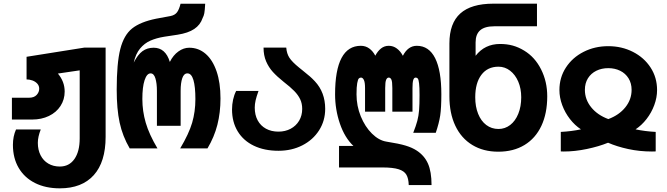

<svg xmlns="http://www.w3.org/2000/svg" viewBox="-20 -810 3640 1048"><path d="M50.5 -19.5Q50.5 -65.5 67.5 -103.5H202.5Q186.5 -63 186.5 -30.5Q186.5 8 201.5 37.5Q216.5 67 243.8 83Q271 99 306.5 99Q357.5 99 386.2 58Q415 17 415 -54.5V-426L296 -408.5Q333 -364.5 333 -310.5Q333 -266.5 310.2 -231.5Q287.5 -196.5 247 -177Q206.5 -157.5 155.5 -157.5H45V-276.5H137.5Q166 -276.5 180 -291.8Q194 -307 194 -325.5Q194 -342 183.5 -353.5Q173 -365 157 -370.8Q141 -376.5 125 -376.5V-500L439.5 -550H556.5V-63Q556.5 74 491.8 146Q427 218 306.5 218Q229 218 171.2 189Q113.5 160 82 106.5Q50.5 53 50.5 -19.5Z M617 -321Q617 -465 636.5 -541.8Q656 -618.5 701 -654.5Q746 -690.5 832.5 -708L911 -722.5Q935 -727.5 946.5 -743.2Q958 -759 965.5 -789.5H1100Q1098 -752 1095.2 -737.8Q1092.5 -723.5 1086 -711.5Q1073.5 -674 1040.2 -651.8Q1007 -629.5 949 -620.5L876.5 -609.5Q833.5 -602.5 801 -588.2Q768.5 -574 744.5 -545Q720.5 -516 710 -468.5Q732 -512 757.8 -530.8Q783.5 -549.5 818.5 -549.5Q883.5 -549.5 907 -472Q925.5 -509 953.8 -529.2Q982 -549.5 1013 -549.5Q1063.5 -549.5 1102 -516.5Q1140.5 -483.5 1162 -421Q1183.5 -358.5 1183.5 -272.5Q1183.5 -195.5 1166.5 -128.8Q1149.5 -62 1112.5 0H963.5Q1011 -79.5 1028.8 -140Q1046.5 -200.5 1046.5 -269Q1046.5 -337 1035.8 -373.2Q1025 -409.5 1003 -409.5Q984 -409.5 975 -383.5Q966 -357.5 966 -314V-123.5H836.5V-314Q836.5 -355.5 828.2 -382.5Q820 -409.5 802 -409.5Q781.5 -409.5 769.2 -372.2Q757 -335 757 -269.5Q757 -203.5 775.5 -140Q794 -76.5 839.5 0H688Q649 -66.5 633 -140.8Q617 -215 617 -321Z M1246.5 -212.5Q1246.5 -239.5 1252.2 -266Q1258 -292.5 1269 -313.5H1391Q1380 -283 1375.2 -262.2Q1370.5 -241.5 1370.5 -222.5Q1370.5 -182.5 1386.5 -153Q1402.5 -123.5 1431.8 -107.5Q1461 -91.5 1500 -91.5Q1537 -91.5 1566.5 -107.2Q1596 -123 1612.8 -151.2Q1629.5 -179.5 1629.5 -215.5Q1629.5 -245 1618.5 -268.2Q1607.5 -291.5 1586.2 -313.2Q1565 -335 1527.5 -364Q1492.5 -392 1469.5 -417.2Q1446.5 -442.5 1432.5 -475.2Q1418.5 -508 1418.5 -550H1542.5Q1545 -517.5 1559.5 -495Q1574 -472.5 1612 -441.5L1630 -427Q1659 -403.5 1671.5 -392.8Q1684 -382 1698.5 -366.5Q1755 -306 1755 -216Q1755 -151 1721.8 -98.8Q1688.5 -46.5 1630.5 -16.8Q1572.5 13 1500 13Q1423 13 1365.8 -14.5Q1308.5 -42 1277.5 -93Q1246.5 -144 1246.5 -212.5Z M2066.5 104H1830.5V-13.5H1909Q1861.5 -58.5 1835.2 -135.5Q1809 -212.5 1809 -295Q1809 -427 1844.2 -493.5Q1879.5 -560 1949.5 -560Q1975.5 -560 1995.5 -545.5Q2015.5 -531 2028.5 -506Q2041.5 -531 2059.8 -545.5Q2078 -560 2102 -560Q2126.5 -560 2146.2 -545.2Q2166 -530.5 2179 -505.5Q2207 -560 2255 -560Q2321 -560 2355 -492.8Q2389 -425.5 2389 -295.5Q2389 -221 2382.8 -179.5Q2376.5 -138 2358.5 -85H2235.5Q2250.5 -123 2257.8 -150.2Q2265 -177.5 2267.5 -208.5Q2270 -239.5 2270 -291.5Q2270 -334 2267.5 -354.5Q2265 -375 2260.8 -380.8Q2256.5 -386.5 2249 -386.5Q2239.5 -386.5 2235.5 -373Q2231.5 -359.5 2231.5 -329.5V-200.5H2121.5V-329.5Q2121.5 -365 2116.2 -375.8Q2111 -386.5 2102 -386.5Q2093 -386.5 2087.8 -374.8Q2082.5 -363 2082.5 -329.5V-200.5H1972.5V-329.5Q1972.5 -360.5 1966.2 -373.5Q1960 -386.5 1950.5 -386.5Q1943.5 -386.5 1938.5 -381.5Q1933.5 -376.5 1929.8 -356.2Q1926 -336 1926 -295Q1926 -232 1949.2 -175Q1972.5 -118 2010.2 -80.8Q2048 -43.5 2089 -37Q2159 -26 2194.2 -15.2Q2229.5 -4.5 2254 11.5Q2296.5 39 2316 83Q2335.5 127 2335.5 200H2211Q2210 164 2198.2 143.8Q2186.5 123.5 2155.8 113.8Q2125 104 2066.5 104Z M2433 -284.5V-573Q2433 -683 2492.5 -736.5Q2552 -790 2673 -790H2911V-666.5H2678Q2626 -666.5 2601 -644.8Q2576 -623 2576 -578.5V-505.5Q2626 -570 2709.5 -570Q2747 -570 2778.8 -561.2Q2810.5 -552.5 2841.5 -533.5Q2900 -498 2933.5 -431.2Q2967 -364.5 2967 -284.5Q2967 -191 2935 -123Q2903 -55 2842.8 -18.5Q2782.5 18 2700 18Q2618 18 2557.8 -18.8Q2497.5 -55.5 2465.2 -123.8Q2433 -192 2433 -284.5ZM2825 -279Q2825 -326.5 2808.8 -364.5Q2792.5 -402.5 2764.2 -424.2Q2736 -446 2701 -446Q2641 -446 2607.5 -401.5Q2574 -357 2574 -279Q2574 -228 2589.8 -188.8Q2605.5 -149.5 2634.2 -127.8Q2663 -106 2701 -106Q2736.5 -106 2764.8 -127.8Q2793 -149.5 2809 -189Q2825 -228.5 2825 -279Z M3151 -104Q3117.5 -126 3090.8 -160.5Q3064 -195 3048.8 -236.2Q3033.5 -277.5 3033.5 -318.5Q3033.5 -387 3069 -441.5Q3104.5 -496 3165.5 -527Q3226.5 -558 3300 -558Q3373.5 -558 3434.5 -527Q3495.5 -496 3531 -441.5Q3566.5 -387 3566.5 -318.5Q3566.5 -277.5 3551.2 -236.2Q3536 -195 3509.2 -160.5Q3482.5 -126 3449 -104Q3501 -93 3559 -90V16.5L3538.5 17Q3471 17 3409 3.5Q3347 -10 3299 -31Q3249 -10.5 3183.5 3.2Q3118 17 3057 17L3041 16.5V-90Q3099 -93 3151 -104ZM3300.5 -160Q3359.5 -182 3393.5 -224.5Q3427.5 -267 3427.5 -319.5Q3427.5 -355.5 3410.8 -382.5Q3394 -409.5 3365 -423.8Q3336 -438 3300 -438Q3264 -438 3235 -423.8Q3206 -409.5 3189.2 -382.8Q3172.5 -356 3172.5 -319.5Q3172.5 -267 3206.8 -224.5Q3241 -182 3300.5 -160Z"/></svg>

Font: JuliaMono ExtraBold
Style: Regular
Weight: 800
Monospace: yes
Designer: cormullion
Foundry: corm
Version: Version 0.055; ttfautohint (v1.8.4)